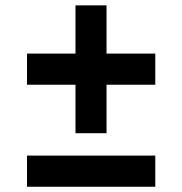

<svg xmlns="http://www.w3.org/2000/svg" viewBox="-20 -715 694 731"><path d="M385.6 -511H571.2V-392.4H385.6V-207.8H267.4V-392.4H82.8V-511H267.4V-694.6H385.6ZM571.2 -122.6V-4H82.8V-122.6Z"/></svg>

Font: SUIT Variable
Style: Regular
Weight: 400
Designer: Sunn Youn; Korean Glyphs from Source Han Sans (Sandoll Communications; Soo-young Jang, Joo-yeon Kang)
Foundry: Sunn
Version: Version 1.150;FEAKit 1.0